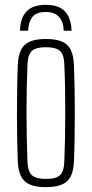

<svg xmlns="http://www.w3.org/2000/svg" viewBox="-20 -767 379 793"><path d="M169.5 -747Q223.5 -747 248.8 -719.5Q274 -692 275.5 -640H243Q242.5 -676 224 -696.8Q205.5 -717.5 169.5 -717.5Q129 -717.5 113 -695.8Q97 -674 96 -640H62.5Q64 -692.5 89.5 -719.8Q115 -747 169.5 -747ZM169.5 6Q128 6 103 -5Q78 -16 66.5 -39.5Q55 -63 53.5 -101Q52 -138 51 -186.2Q50 -234.5 50 -288.2Q50 -342 50.8 -395.8Q51.5 -449.5 53.5 -498Q55 -536.5 66.5 -560.2Q78 -584 103 -595Q128 -606 169.5 -606Q211.5 -606 236.5 -595Q261.5 -584 272.8 -560.2Q284 -536.5 285.5 -498Q287 -455.5 288 -406.5Q289 -357.5 289 -305.8Q289 -254 288.2 -202Q287.5 -150 285.5 -101Q284 -63 272.5 -39.5Q261 -16 236 -5Q211 6 169.5 6ZM169.5 -28Q212.5 -28 228.2 -44Q244 -60 245.5 -96Q247.5 -142 248.5 -192Q249.5 -242 249.5 -294.5Q249.5 -347 248.8 -399.8Q248 -452.5 245.5 -504Q244 -542.5 227 -557.2Q210 -572 169.5 -572Q128.5 -572 111.8 -556.8Q95 -541.5 93.5 -501Q91.5 -456 90.5 -406.2Q89.5 -356.5 89.5 -304.8Q89.5 -253 90.5 -200.8Q91.5 -148.5 93.5 -98Q95 -59 111.8 -43.5Q128.5 -28 169.5 -28Z"/></svg>

Font: Big Shoulders Text Thin Thin
Style: Regular
Weight: 250
Version: Version 2.002